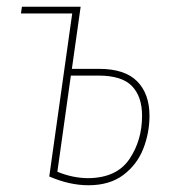

<svg xmlns="http://www.w3.org/2000/svg" viewBox="-20 -539 510 569"><path d="M423 -196Q423 -145 404.5 -98Q386 -51 345.5 -20.5Q305 10 242 10Q186 10 126 -16L194 -499H42L45 -519H219L193 -335H273Q350 -335 386.5 -298Q423 -261 423 -196ZM401 -196Q401 -253 371 -284Q341 -315 272 -315H190L150 -30Q196 -11 242 -11Q326 -12 363.5 -67.5Q401 -123 401 -196Z"/></svg>

Font: Fira Sans Extra Condensed Thin
Style: Italic
Weight: 250
Width: 3
Italic angle: -8°
Designer: Carrois Corporate & Edenspiekermann AG
Foundry: Carrois Corporate GbR & Edenspiekermann AG
Version: Version 4.203